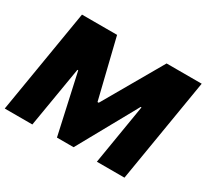

<svg xmlns="http://www.w3.org/2000/svg" viewBox="-145 -946 1250 1164"><g transform="rotate(30 480.0 -363.5)"><path d="M122.2 -727.3H367.9L468.8 -315.3H477.3L714.5 -727.3H960.2L839.5 0H646.3L715.9 -420.5H710.2L480.1 -5.7H363.6L271.3 -423.3H265.6L194.6 0H1.4Z"/></g></svg>

Font: Inter P Black
Style: Italic
Weight: 900
Italic angle: -9.40001°
Designer: Rasmus Andersson
Foundry: rsms
Version: Version 3.018;git-588b23468